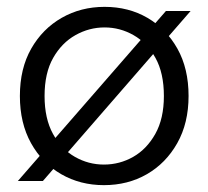

<svg xmlns="http://www.w3.org/2000/svg" viewBox="-20 -528 607 560"><path d="M283 12Q214 12 158.5 -20Q103 -52 70.5 -110.5Q38 -169 38 -248Q38 -328 71 -386Q104 -444 160 -476Q216 -508 285 -508Q355 -508 410 -476Q465 -444 497.5 -386Q530 -328 530 -248Q530 -169 497 -110.5Q464 -52 408.5 -20Q353 12 283 12ZM32 0 464 -496H536L105 0ZM283 -48Q329 -48 368.5 -70.5Q408 -93 433 -137.5Q458 -182 458 -248Q458 -315 433.5 -359Q409 -403 369.5 -425.5Q330 -448 285 -448Q240 -448 200 -425.5Q160 -403 135 -359Q110 -315 110 -248Q110 -182 134.5 -137.5Q159 -93 198.5 -70.5Q238 -48 283 -48Z"/></svg>

Font: Host Grotesk Light
Style: Regular
Weight: 300
Designer: Doukan Karapınar
Foundry: Element Type
Version: Version 1.003